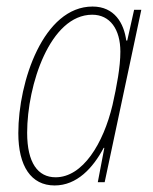

<svg xmlns="http://www.w3.org/2000/svg" viewBox="-20 -557 469 587"><path d="M147 10C215 10 264 -43 297 -105H299L279 0H300L412 -527H390L369 -433H366C359 -486 330 -537 263 -537C113 -537 36 -308 36 -150C36 -49 75 10 147 10ZM150 -15C96 -15 63 -59 63 -151C63 -297 133 -512 262 -512C316 -512 348 -468 348 -399C348 -352 337 -294 324 -236C296 -118 233 -15 150 -15Z"/></svg>

Font: Noto Sans Condensed Thin
Style: Italic
Weight: 100
Width: 3
Italic angle: -12°
Designer: Monotype Design Team
Foundry: Monotype Imaging Inc.
Version: Version 2.013